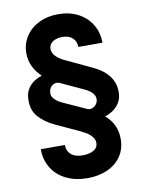

<svg xmlns="http://www.w3.org/2000/svg" viewBox="-95 -805 781 1019"><g transform="rotate(-10 295.0 -295.0)"><path d="M290 -614.3Q270 -614.3 253.7 -608.2Q237.3 -602.1 227.8 -590.3Q218.3 -578.6 218.3 -562Q218.3 -538.6 239 -519.5Q259.8 -500.5 286.6 -489.3L422.4 -425.3Q544.9 -368.2 534.2 -258.8Q531.2 -232.4 516.6 -211.9Q502 -191.4 482.2 -178.7Q462.4 -166 443.8 -160.6L442.4 -159.7Q502.4 -106.9 502.4 -28.8Q502.4 25.9 475.3 65.4Q448.2 105 400.9 126Q353.5 147 293.9 147Q229.5 147 179.9 123Q130.4 99.1 102.8 54.9Q75.2 10.7 75.2 -47.4H205.1Q205.1 -12.7 229.2 6.1Q253.4 24.9 295.4 22.9Q327.1 22 349.1 9.3Q371.1 -3.4 371.6 -28.8Q371.6 -46.4 361.3 -60.1Q351.1 -73.7 337.4 -83Q323.7 -92.3 305.2 -101.6L169.4 -164.6Q120.1 -187 85.7 -225.3Q51.3 -263.7 56.6 -328.6Q58.6 -356.4 72.5 -377.4Q86.4 -398.4 106.2 -411.4Q126 -424.3 147 -430.2V-431.6Q87.9 -489.3 87.9 -562Q87.9 -611.8 113.8 -651.9Q139.6 -691.9 185.5 -714.6Q231.4 -737.3 290 -737.3Q350.6 -737.3 397.2 -712.9Q443.8 -688.5 469.7 -645.3Q495.6 -602.1 495.6 -547.4H365.7Q365.2 -577.6 345.9 -595.9Q326.7 -614.3 290 -614.3ZM355.5 -320.8 234.9 -376.5Q222.7 -381.8 209.7 -378.7Q196.8 -375.5 187.7 -364.5Q178.7 -353.5 176.8 -337.4Q173.3 -317.4 189 -300Q204.6 -282.7 235.4 -269.5L354.5 -215.3Q365.7 -210 378.9 -213.6Q392.1 -217.3 401.9 -228.5Q411.6 -239.7 413.1 -254.9Q415 -273.4 400.4 -290.5Q385.7 -307.6 355.5 -320.8Z"/></g></svg>

Font: Inter RS Variable
Style: Regular
Weight: 400
Designer: Rasmus Andersson (customised by Maria Ramos and Noel Pretorius)
Foundry: rsms
Version: Version 3.001;Glyphs 3.2.3 (3260)